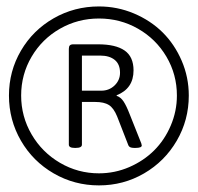

<svg xmlns="http://www.w3.org/2000/svg" viewBox="-20 -557 600 581"><path d="M7.1 -267.9Q7.1 -341.7 43.4 -403.7Q79.7 -465.7 142.3 -501.6Q204.9 -537.5 279.4 -537.5Q334.9 -537.5 385.3 -516.3Q435.6 -495 471.9 -459.2Q508.1 -423.3 529.7 -373.4Q551.3 -323.4 551.3 -267.9Q551.3 -193.8 514.9 -131.2Q478.4 -68.6 416 -32.3Q353.5 4 279.4 4Q205.3 4 142.5 -32.3Q79.7 -68.6 43.4 -131.2Q7.1 -193.8 7.1 -267.9ZM279.4 -32.5Q327.4 -32.5 371 -51.3Q414.6 -70.2 446.3 -101.7Q478 -133.2 496.6 -176.8Q515.3 -220.4 515.3 -267.9Q515.3 -331.7 483.6 -385.5Q451.8 -439.2 397.7 -470.1Q343.6 -501 279.4 -501Q215.6 -501 161.5 -470.1Q107.4 -439.2 75.7 -385.5Q44 -331.7 44 -267.9Q44 -204.5 75.7 -150.2Q107.4 -95.9 161.7 -64.2Q216 -32.5 279.4 -32.5ZM206.1 -109.4Q188.3 -109.4 188.3 -119.3V-409Q188.3 -416.6 191.4 -419.7Q194.6 -422.9 202.1 -422.9H276.7Q330.2 -422.9 357.1 -404.1Q384.1 -385.3 384.1 -344Q384.1 -288.9 332.9 -268.7V-267.1Q345.6 -262.8 354.1 -249.7Q362.7 -236.6 372.6 -210.9L407.5 -123.3L409 -116.9Q409 -109.4 390.4 -109.4H385.7Q371.8 -109.4 368.6 -116.9L334.5 -204.5Q324.2 -229.9 309.6 -239.2Q294.9 -248.5 267.9 -248.5H227.9V-119.3Q227.9 -109.4 209.3 -109.4ZM227.9 -282.6H286.6Q310.3 -282.6 326.8 -298.5Q343.2 -314.3 343.2 -336.9Q343.2 -362.7 327.2 -375.7Q311.1 -388.8 283.4 -388.8H227.9Z"/></svg>

Font: Jaldi
Style: Regular
Weight: 400
Designer: Pablo Cosgaya and Nicolas Silva
Foundry: Omnibus-Type
Version: Version 1.001;PS 001.001;hotconv 1.0.70;makeotf.lib2.5.58329